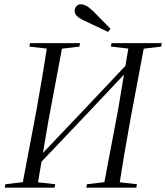

<svg xmlns="http://www.w3.org/2000/svg" viewBox="-20 -870 770 890"><path d="M2 0 5 -16 105 -28H130L236 -16L233 0ZM81 0 149 -359Q163 -436 176 -514.5Q189 -593 201 -670H272L204 -308L152 0ZM116 -654 119 -670H351L348 -654L247 -642H221ZM380 0 383 -16 483 -28H509L615 -16L612 0ZM459 0 527 -359 579 -670H651L583 -308Q569 -231 556 -154Q543 -77 531 0ZM494 -654 497 -670H730L727 -654L626 -642H600ZM112 -57 109 -98H119L370 -362L620 -627L624 -586H613L363 -321ZM492 -737 481 -722Q452 -736 423 -749.5Q394 -763 365 -777Q343 -788 334.5 -798Q326 -808 326 -820Q326 -831 333.5 -840.5Q341 -850 354 -850Q366 -850 379 -843.5Q392 -837 411 -819Q431 -799 451 -778.5Q471 -758 492 -737Z"/></svg>

Font: Source Serif 4 60pt
Style: Italic
Weight: 400
Italic angle: -12°
Version: Version 4.004;hotconv 1.0.116;makeotfexe 2.5.65601